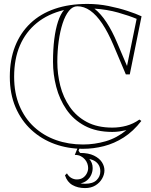

<svg xmlns="http://www.w3.org/2000/svg" viewBox="-20 -743 771 978"><path d="M700 -127Q659 -74 610.5 -43Q562 -12 509 1.5Q456 15 403 15Q326 15 258.5 -9.5Q191 -34 139.5 -81.5Q88 -129 59 -197Q30 -265 30 -352Q30 -439 57 -507.5Q84 -576 135 -624.5Q186 -673 259 -698Q332 -723 425 -723Q480 -723 532.5 -712.5Q585 -702 629 -687.5Q673 -673 701 -660L641 -364H621L558 -513Q530 -579 500.5 -623Q471 -667 439.5 -689Q408 -711 374 -711Q350 -711 331 -687.5Q312 -664 299 -624Q286 -584 279 -533.5Q272 -483 272 -428Q272 -366 287 -306.5Q302 -247 335.5 -198.5Q369 -150 422.5 -121.5Q476 -93 552 -93Q589 -93 624 -102.5Q659 -112 690 -134ZM306 -692Q224 -672 167.5 -626Q111 -580 81.5 -511.5Q52 -443 52 -352Q52 -269 79 -204.5Q106 -140 154 -96Q202 -52 265.5 -29.5Q329 -7 403 -7Q462 -7 518.5 -23.5Q575 -40 624 -80Q606 -76 588 -73.5Q570 -71 552 -71Q470 -71 412 -102Q354 -133 318.5 -185Q283 -237 266.5 -300.5Q250 -364 250 -428Q250 -492 256.5 -543.5Q263 -595 275.5 -633Q288 -671 306 -692ZM578 -522 624 -414 627 -407 676 -647Q638 -663 581.5 -679Q525 -695 461 -699Q525 -649 578 -522ZM413 215Q376 215 349 199.5Q322 184 311 150L321 140Q330 156 343.5 163.5Q357 171 371 171Q390 171 402.5 162.5Q415 154 422 140.5Q429 127 429 113Q429 102 425 90.5Q421 79 412.5 69Q404 59 391.5 52.5Q379 46 361 46L377 7H387L380 25L388 36Q431 36 458.5 49.5Q486 63 499 83Q512 103 512 125Q512 146 500 167Q488 188 466 201.5Q444 215 413 215ZM414 193Q453 193 472 174.5Q491 156 491 130Q491 113 484.5 100.5Q478 88 466 79.5Q454 71 435 67Q443 76 447.5 87.5Q452 99 452 113Q452 130 445 146.5Q438 163 424 175Q410 187 390 191Q395 192 401 192.5Q407 193 414 193Z"/></svg>

Font: Kalnia Glaze Thin
Style: Regular
Weight: 100
Version: Version 1.110